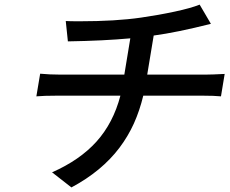

<svg xmlns="http://www.w3.org/2000/svg" viewBox="-20 -765 996 831"><path d="M153.8 -446Q195.3 -442.1 239 -442.1H518.1L544 -599.1Q427.9 -588.4 273.8 -585.9L264.6 -674Q280.5 -672.9 323.5 -672.9Q481.2 -672.9 590.9 -688.9Q665.5 -699.6 736.5 -714.8Q807.5 -730.1 844.1 -745L892.8 -661.9Q745.4 -624.6 645.2 -611.2L617.2 -442.1H871.1Q896.3 -442.1 952.4 -445L936.4 -348Q906.2 -350.9 858.3 -350.9H600.1Q584.5 -286.2 559.5 -230.6Q534.4 -175.1 496.8 -125.2Q459.2 -75.3 407.3 -32.3Q355.5 10.7 289.1 46.2L205.3 -19.2Q325.6 -72.1 397.9 -152.5Q470.2 -233 501.1 -350.9H225.1Q170.1 -350.9 137.4 -348Z"/></svg>

Font: Karasuma Gothic
Style: Medium Italic
Weight: 500
Italic angle: 9.39998°
Designer: Rasmus Andersson / Ryoko Nishizuka
Foundry: Genbu
Version: Version 1.00